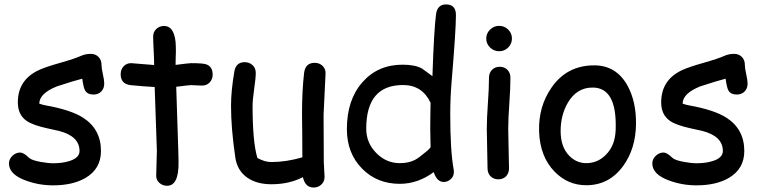

<svg xmlns="http://www.w3.org/2000/svg" viewBox="-20 -798 3398 857"><path d="M397.5 -376Q370.6 -376 359.9 -394Q352.5 -406.7 347.2 -446.8Q310.5 -437.5 234.4 -412.6Q155.8 -381.3 155.3 -335.4Q169.9 -330.1 184.1 -327.6Q296.4 -307.6 351.1 -272.5Q430.7 -221.2 430.7 -124Q430.7 -44.4 361.8 -3.9Q304.7 29.3 217.3 29.3Q153.3 29.3 95.2 7.8Q20 -19.5 20 -68.4Q20 -87.9 35.4 -102.5Q50.8 -117.2 70.3 -117.2Q85.4 -117.2 109.4 -93.8Q121.1 -82.5 162.1 -75.2Q194.8 -69.3 217.3 -69.3Q258.3 -69.3 289.6 -79.1Q335 -93.3 335 -124Q335 -190.4 242.2 -213.9L191.4 -225.1Q126.5 -239.3 99.1 -258.3Q59.6 -285.6 59.6 -340.8Q59.6 -442.9 155.8 -486.3Q185.1 -499.5 249.5 -517.8Q314 -536.1 341.8 -548.8Q361.8 -557.6 385.3 -557.6Q406.2 -557.6 419.7 -543.9Q433.1 -530.3 433.1 -508.3Q433.1 -494.1 439.2 -466.8Q445.3 -439.5 445.3 -425.3Q445.3 -403.3 431.9 -389.6Q418.5 -376 397.5 -376Z M881.3 -416Q871.1 -416 857.2 -417Q843.3 -418 833 -418Q821.8 -418 766.6 -410.6L775.9 -122.1L776.4 -100.6L776.9 -75.7Q778.8 31.2 725.6 31.2Q706.1 31.2 691.7 18.6Q677.2 5.9 677.2 -13.2Q677.2 -31.7 678.7 -68.8Q680.2 -106 680.2 -124.5L670.4 -409.7Q634.8 -411.1 562 -418Q518.6 -423.8 518.6 -466.3Q518.6 -487.8 531.7 -502Q544.9 -516.1 565.4 -516.1L668 -507.8Q668 -532.7 665.8 -574.5Q663.6 -616.2 663.6 -634.8Q663.6 -655.3 677.7 -668.7Q691.9 -682.1 712.4 -682.1Q756.3 -682.1 763.7 -610.4Q765.1 -592.3 765.1 -566.9L764.2 -538.6L763.7 -508.3Q824.2 -516.1 833 -516.1Q883.8 -516.1 899.4 -511.2Q929.2 -501.5 929.2 -465.3Q929.2 -443.8 915.8 -429.9Q902.3 -416 881.3 -416Z M1424.3 -285.2Q1424.3 -250 1424.8 -179.7Q1425.3 -109.4 1425.3 -74.2Q1425.3 -63.5 1427 -41.5Q1428.7 -19.5 1428.7 -8.8Q1428.7 12.2 1414.6 25.6Q1400.4 39.1 1379.9 39.1Q1342.3 39.1 1332 -7.3Q1271 24.4 1191.4 24.4Q1127.4 24.4 1085.4 -3.9Q1039.1 -35.2 1030.3 -95.2Q1011.2 -224.6 1011.2 -325.7Q1011.2 -392.6 1025.9 -478Q1032.7 -520.5 1072.3 -520.5Q1093.3 -520.5 1107.4 -507.1Q1121.6 -493.7 1121.6 -472.7Q1121.6 -450.2 1114.5 -400.9Q1107.4 -351.6 1107.4 -325.7Q1107.4 -244.1 1112.8 -186Q1118.2 -127.9 1128.9 -92.8Q1145 -84 1160.6 -79.3Q1176.3 -74.7 1191.4 -74.7Q1256.8 -74.7 1329.6 -95.7L1329.1 -194.8L1328.1 -289.6Q1328.1 -395 1337.4 -472.7Q1342.8 -517.6 1384.8 -517.6Q1405.8 -517.6 1419.9 -503.9Q1434.1 -490.2 1433.1 -469.7Z M1995.6 -431.2Q1989.7 -359.4 1989.7 -287.6Q1989.7 -125 2004.9 -42Q2005.9 -35.2 2005.9 -30.8Q2005.9 -11.2 1992.2 1.5Q1978.5 14.2 1960.4 14.2Q1930.2 14.2 1916 -29.8Q1880.9 -3.9 1843 9.3Q1805.2 22.5 1764.2 22.5Q1663.1 22.5 1596.7 -44.9Q1528.3 -113.8 1528.3 -221.7Q1528.3 -352.1 1597.4 -430.7Q1666.5 -509.3 1776.9 -509.3Q1833.5 -509.3 1864.3 -491.7L1910.2 -458Q1917 -663.6 1926.3 -734.9Q1932.6 -778.3 1970.7 -778.3Q2015.1 -778.3 2015.1 -731Q2015.1 -663.1 1995.6 -431.2ZM1778.8 -418.5Q1696.8 -418.5 1655.8 -369.9Q1614.7 -321.3 1614.7 -223.6Q1614.7 -160.6 1659.4 -115.2Q1704.1 -69.8 1764.2 -69.8Q1805.2 -69.8 1833.5 -85Q1850.1 -93.8 1887.7 -125.5Q1895 -131.8 1901.9 -140.6L1900.4 -225.1L1900.9 -281.7L1901.9 -339.4Q1883.3 -378.9 1852.5 -398.7Q1821.8 -418.5 1778.8 -418.5Z M2208 -569.3Q2184.6 -569.3 2167.5 -585.9Q2150.4 -602.5 2150.4 -626Q2150.4 -649.4 2167.5 -666Q2184.6 -682.6 2208 -682.6Q2231.4 -682.6 2248.3 -666Q2265.1 -649.4 2265.1 -626Q2265.1 -602.5 2248.3 -585.9Q2231.4 -569.3 2208 -569.3ZM2248.5 -221.7Q2248.5 -192.4 2250.2 -134Q2252 -75.7 2252 -46.4Q2252 -24.9 2238.8 -11.2Q2225.6 2.4 2204.1 2.4Q2183.1 2.4 2169.7 -11.2Q2156.2 -24.9 2156.2 -46.4Q2156.2 -75.7 2154.5 -134Q2152.8 -192.4 2152.8 -221.7Q2152.8 -267.6 2157.7 -336.2Q2162.6 -404.8 2162.6 -450.7Q2162.6 -472.7 2176 -486.3Q2189.5 -500 2210.4 -500Q2231.4 -500 2244.9 -486.3Q2258.3 -472.7 2258.3 -450.7Q2258.3 -404.8 2253.4 -336.2Q2248.5 -267.6 2248.5 -221.7Z M2596.7 28.8Q2514.6 28.8 2455.6 -31.7Q2389.6 -99.1 2386.2 -212.9Q2383.3 -323.2 2441.9 -407.2Q2510.3 -506.3 2632.3 -506.3Q2730 -506.3 2780.3 -417Q2820.3 -344.7 2818.8 -243.2Q2817.4 -134.8 2762.2 -58.1Q2699.7 28.8 2596.7 28.8ZM2626 -407.2Q2554.2 -407.7 2514.2 -338.9Q2482.4 -283.7 2482.4 -212.9Q2482.4 -142.1 2521 -102.5Q2553.2 -69.8 2596.7 -69.8Q2647.5 -69.8 2684.1 -106.9Q2725.6 -147.9 2728 -217.8Q2734.9 -406.7 2626 -407.2Z M3269 -376Q3242.2 -376 3231.4 -394Q3224.1 -406.7 3218.8 -446.8Q3182.1 -437.5 3106 -412.6Q3027.3 -381.3 3026.9 -335.4Q3041.5 -330.1 3055.7 -327.6Q3168 -307.6 3222.7 -272.5Q3302.2 -221.2 3302.2 -124Q3302.2 -44.4 3233.4 -3.9Q3176.3 29.3 3088.9 29.3Q3024.9 29.3 2966.8 7.8Q2891.6 -19.5 2891.6 -68.4Q2891.6 -87.9 2907 -102.5Q2922.4 -117.2 2941.9 -117.2Q2957 -117.2 2981 -93.8Q2992.7 -82.5 3033.7 -75.2Q3066.4 -69.3 3088.9 -69.3Q3129.9 -69.3 3161.1 -79.1Q3206.5 -93.3 3206.5 -124Q3206.5 -190.4 3113.8 -213.9L3063 -225.1Q2998 -239.3 2970.7 -258.3Q2931.2 -285.6 2931.2 -340.8Q2931.2 -442.9 3027.3 -486.3Q3056.6 -499.5 3121.1 -517.8Q3185.5 -536.1 3213.4 -548.8Q3233.4 -557.6 3256.8 -557.6Q3277.8 -557.6 3291.3 -543.9Q3304.7 -530.3 3304.7 -508.3Q3304.7 -494.1 3310.8 -466.8Q3316.9 -439.5 3316.9 -425.3Q3316.9 -403.3 3303.5 -389.6Q3290 -376 3269 -376Z"/></svg>

Font: Candra Sangkala
Style: Regular
Weight: 400
Designer: R.S. Wihananto
Foundry: R.S. Wihananto
Version: Version 2.0.1